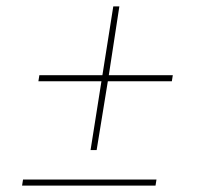

<svg xmlns="http://www.w3.org/2000/svg" viewBox="-20 -628 621 600"><path d="M353 -608 320 -393H520L517 -374H317L282 -159H263L297 -374H100L103 -393H300L334 -608ZM466 -48H49L52 -67H469Z"/></svg>

Font: Bitter Pro Thin
Style: Italic
Weight: 250
Italic angle: -9°
Designer: Sol Matas, and Bitter project Authors
Foundry: Sol Matas
Version: Version 1.010